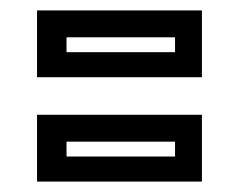

<svg xmlns="http://www.w3.org/2000/svg" viewBox="-20 -486 458 368"><path d="M51 -138V-266H367V-138ZM107.5 -186H315.5V-214.5H107.5ZM51 -338V-466H367V-338ZM107.5 -386H315.5V-414.5H107.5Z"/></svg>

Font: Tourney Thin SemiBold
Style: Regular
Weight: 600
Version: Version 1.015